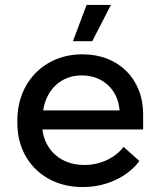

<svg xmlns="http://www.w3.org/2000/svg" viewBox="-20 -746 649 774"><path d="M352 -580 427 -726H329L274 -580ZM312 8H316C405 8 493 -31 542 -97L478 -154C448 -113 389 -81 321 -81H319C226 -81 161 -140 151 -224H557V-286C557 -428 457 -527 314 -527H311C161 -527 50 -416 50 -262V-249C50 -100 158 8 312 8ZM154 -301C167 -386 227 -442 309 -442H310C395 -442 456 -384 462 -301Z"/></svg>

Font: Fixel Display Medium
Style: Regular
Weight: 500
Designer: AlfaBravo + MacPaw
Foundry: Kyrylo Tkachov, Marchela Mozhyna, Serhii Makarenko, Maria Weinstein, Zakhar Kryvoshyya
Version: Version 1.211